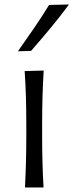

<svg xmlns="http://www.w3.org/2000/svg" viewBox="-20 -832 326 852"><path d="M90.8 0Q93.8 -57.6 95.2 -111.1Q96.7 -164.6 96.7 -228.5V-280.8Q96.7 -348.6 95 -403.8Q93.3 -459 89.4 -516.6L173.8 -519Q170.4 -460.9 168.7 -405Q167 -349.1 167 -280.8V-228.5Q167 -164.6 168.5 -111.1Q169.9 -57.6 173.3 0ZM59.6 -604.5Q96.2 -656.2 131.1 -707.3Q166 -758.3 197.8 -810.1L286.1 -812Q247.1 -759.3 204.6 -708Q162.1 -656.7 117.7 -606Z"/></svg>

Font: Pinar-DS1-FD Regular
Style: Regular
Weight: 400
Designer: Amin Abedi
Version: Version 3.000